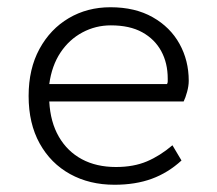

<svg xmlns="http://www.w3.org/2000/svg" viewBox="-20 -500 600 530"><path d="M296 10Q227 10 173.5 -19.5Q120 -49 89.5 -104Q59 -159 59 -235Q59 -310 89 -365Q119 -420 170 -450Q221 -480 285 -480Q353 -480 401.5 -452.5Q450 -425 475.5 -379Q501 -333 501 -277Q501 -263 496.5 -246.5Q492 -230 487 -220H116Q119 -163 142.5 -122.5Q166 -82 206 -60.5Q246 -39 300 -39Q349 -39 385.5 -54.5Q422 -70 456 -99L481 -57Q444 -23 399 -6.5Q354 10 296 10ZM116 -268H441Q443 -271 443 -275Q443 -279 443 -283Q443 -326 425 -359Q407 -392 372.5 -411Q338 -430 286 -430Q244 -430 207.5 -410.5Q171 -391 147 -355Q123 -319 116 -268Z"/></svg>

Font: Gantari Light
Style: Regular
Weight: 300
Designer: Anugrah Pasau
Foundry: Lafontype
Version: Version 1.000; ttfautohint (v1.8.3)